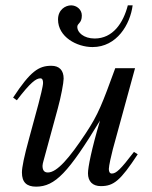

<svg xmlns="http://www.w3.org/2000/svg" viewBox="-20 -687 567 718"><path d="M458 -667C441 -601 402 -543 334 -543C293 -543 269 -566 269 -586C269 -601 286 -599 286 -629C286 -652 266 -667 246 -667C225 -667 197 -651 197 -614C197 -549 267 -511 326 -511C417 -511 467 -596 476 -667ZM481 -119C430 -52 414 -38 398 -38C391 -38 387 -44 387 -55C387 -67 397 -110 402 -129L485 -432H411C362 -298 348 -260 301 -189C239 -95 193 -42 159 -42C144 -42 139 -52 139 -67C139 -71 141 -80 142 -83L196 -281C208 -324 218 -378 218 -393C218 -424 202 -441 172 -441C125 -441 94 -421 29 -322L43 -312C94 -379 115 -394 131 -394C138 -394 141 -388 141 -377C141 -365 130 -322 124 -299L89 -170C70 -101 62 -61 62 -42C62 -5 80 11 115 11C186 11 236 -42 354 -236C322 -128 309 -61 309 -39C309 -8 327 9 357 9C405 9 430 -11 495 -110Z"/></svg>

Font: STIXGeneral
Style: Italic
Weight: 400
Italic angle: -16.33°
Designer: MicroPress Inc., with final additions and corrections provided by Coen Hoffman, Elsevier (retired)
Version: Version 1.1.0